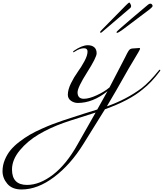

<svg xmlns="http://www.w3.org/2000/svg" viewBox="-459 -806 1289 1520"><path d="M350 -573 536 -762Q560 -786 564 -786Q568 -786 573.5 -775Q579 -764 579 -759Q579 -747 569 -740L358 -560Q345 -547 338 -547Q333 -547 333 -552Q333 -556 350 -573ZM713 -769Q722 -777 732 -777Q739 -777 744 -771Q749 -765 749 -759Q749 -751 728 -734Q556 -603 516.5 -574.5Q477 -546 469 -546Q463 -546 463 -552Q463 -557 586 -662Q660 -724 713 -769ZM298 85Q263 97 176 124Q89 151 47 166Q-63 205 -152.5 258Q-242 311 -303 385Q-364 459 -364 536Q-364 658 -245 658Q-145 658 -39.5 577Q66 496 154 339Q234 199 298 85ZM670 -98Q567 -11 372 59L201 334Q100 497 -30.5 595.5Q-161 694 -288 694Q-363 694 -401 649Q-439 604 -439 549Q-439 503 -421 459.5Q-403 416 -375.5 382.5Q-348 349 -305.5 316.5Q-263 284 -223.5 261Q-184 238 -131.5 214.5Q-79 191 -42 177Q-5 163 42 147Q100 127 199 96Q298 65 311 61L392 -84Q276 9 157 9Q127 9 102.5 -8.5Q78 -26 78 -56Q78 -96 102.5 -146Q127 -196 156 -236Q185 -276 209.5 -321.5Q234 -367 234 -398Q234 -424 206 -424Q173 -424 134 -398Q125 -392 124 -392Q120 -392 120 -396Q120 -400 126 -404Q190 -448 236 -448Q268 -448 287 -432Q306 -416 306 -384Q306 -352 230.5 -233Q155 -114 155 -75Q155 -24 205 -24Q246 -24 307 -52Q368 -80 408 -114L516 -322Q524 -337 533.5 -356Q543 -375 547.5 -384Q552 -393 558.5 -403Q565 -413 572 -417Q579 -421 588 -422Q628 -426 644 -426Q650 -426 650 -420Q650 -416 635 -390Q620 -364 595.5 -323.5Q571 -283 560 -264Q452 -72 387 36Q543 -19 662 -108Q724 -156 798 -248Q802 -254 806 -254Q810 -254 810 -250Q810 -248 808 -244Q740 -152 670 -98Z"/></svg>

Font: Miama Nueva
Style: Medium
Weight: 400
Italic angle: -28°
Version: Version 1.0